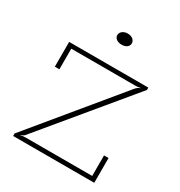

<svg xmlns="http://www.w3.org/2000/svg" viewBox="-208 -1059 1128 1203"><g transform="rotate(30 355.5 -457.5)"><path d="M365.2 -835Q342.8 -835 327.9 -845.9Q313 -856.9 313 -874Q313 -891.1 327.9 -903.1Q342.8 -915 365.2 -915Q389.2 -915 403.6 -903.3Q418 -891.6 418 -874Q418 -856.4 403.6 -845.7Q389.2 -835 365.2 -835ZM64 0V-18.1L571.8 -633.8Q586.9 -652.3 606.9 -659.2V-660.2Q586.9 -655.8 569.8 -655.8H106V-506.8H73.2V-686H646V-668.9L133.8 -50.8Q124.5 -35.6 101.1 -27.8V-25.9Q115.7 -30.8 139.2 -30.8H618.2V-179.2H650.9V0Z"/></g></svg>

Font: BioRhyme ExtraLight
Style: Regular
Weight: 275
Designer: Aoife Mooney
Foundry: Aoife Mooney Type
Version: Version 1.500;PS 001.500;hotconv 1.0.88;makeotf.lib2.5.64775